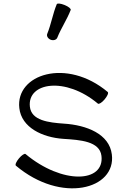

<svg xmlns="http://www.w3.org/2000/svg" viewBox="-20 -1000 695 1073"><path d="M300 -789C321 -842 354 -890 375 -944C378 -951 363 -963 341 -972C319 -981 299 -983 297 -976C275 -923 266 -865 244 -811C239 -799 248 -784 263 -778C278 -772 295 -777 300 -789ZM69 -74C323 140 630 58 605 -137C591 -252 463 -301 338 -309C252 -315 155 -326 147 -404C132 -540 346 -573 527 -421C533 -416 550 -427 565 -445C580 -463 588 -481 582 -486C352 -679 66 -585 88 -396C100 -287 217 -232 334 -224C428 -218 537 -211 547 -129C565 22 328 32 123 -139C118 -144 101 -133 86 -115C71 -97 63 -79 69 -74Z"/></svg>

Font: Nupuram Expanded Light
Style: Regular
Weight: 300
Width: 7
Designer: Santhosh Thottingal (santhosh.thottingal@gmail.com)
Foundry: SMC
Version: Version 1.000